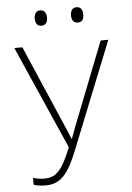

<svg xmlns="http://www.w3.org/2000/svg" viewBox="-60 -941 683 997"><g transform="rotate(-5 281.5 -443.0)"><path d="M377 -817C401 -817 409 -834 409 -857C409 -879 400 -897 377 -897C355 -897 345 -880 345 -857C345 -833 355 -817 377 -817ZM187 -817C211 -817 220 -834 220 -857C220 -879 211 -897 187 -897C166 -897 156 -880 156 -857C156 -833 166 -817 187 -817ZM137 11C214 11 255 -34 304 -157L527 -714H487L318 -283C310 -262 302 -241 294 -219H292C283 -243 275 -259 264 -285L79 -714H37L274 -176C226 -57 195 -25 134 -25C113 -25 95 -28 75 -34V2C92 8 113 11 137 11Z"/></g></svg>

Font: Noto Sans Mono SemiCondensed ExtraLight
Style: Regular
Weight: 200
Width: 4
Designer: Monotype Design Team
Foundry: Monotype Imaging Inc.
Version: Version 2.014